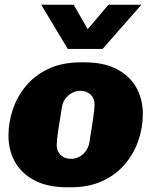

<svg xmlns="http://www.w3.org/2000/svg" viewBox="-20 -786 653 816"><path d="M265 10Q184 10 128.5 -18.5Q73 -47 44.5 -96.5Q16 -146 16 -210Q16 -266 34.5 -321Q53 -376 91 -421.5Q129 -467 187 -494Q245 -521 323 -521H340Q421 -521 476 -492.5Q531 -464 559 -414.5Q587 -365 587 -301Q587 -245 568.5 -190Q550 -135 512 -89.5Q474 -44 416 -17Q358 10 280 10ZM281 -111Q302 -111 318.5 -120.5Q335 -130 346 -146Q357 -162 360 -181Q369 -237 375.5 -280Q382 -323 382 -342Q382 -368 365 -384Q348 -400 322 -400Q302 -400 285 -390.5Q268 -381 257 -365.5Q246 -350 243 -330Q234 -275 227.5 -232Q221 -189 221 -169Q221 -143 238 -127Q255 -111 281 -111ZM581 -766 416 -578H268L155 -766H293L385 -606H305L441 -766Z"/></svg>

Font: Chivo Medium Black
Style: Italic
Weight: 900
Italic angle: -8.05°
Version: Version 2.002